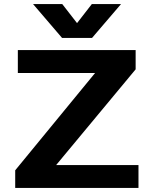

<svg xmlns="http://www.w3.org/2000/svg" viewBox="-20 -927 738 947"><path d="M55 0ZM663 -113V0H55V-87L449 -567H68V-680H649V-585L257 -113ZM577 -907 434 -740H286L143 -907H287L360 -813L433 -907Z"/></svg>

Font: Martel Sans ExtraBold
Style: Regular
Weight: 800
Designer: Dan Reynolds and Mathieu Réguer
Foundry: Dan Reynolds and Mathieu Réguer
Version: Version 1.002; ttfautohint (v1.1) -l 5 -r 5 -G 72 -x 0 -D la